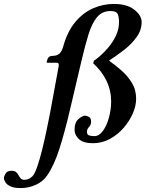

<svg xmlns="http://www.w3.org/2000/svg" viewBox="-114 -718 740 976"><path d="M318 -130Q327 -130 338 -124Q349 -118 349 -100Q349 -83 338.5 -72.5Q328 -62 328 -48Q328 -33 339.5 -29.5Q351 -26 366 -26Q390 -26 409.5 -53Q429 -80 440 -121Q451 -162 451 -202Q451 -258 427.5 -307Q404 -356 360 -396L363 -409Q373 -415 393.5 -432.5Q414 -450 436.5 -476.5Q459 -503 475 -536Q491 -569 491 -606Q491 -634 483.5 -648Q476 -662 448 -662Q405 -662 379 -630.5Q353 -599 335.5 -542Q318 -485 300 -408Q268 -272 241.5 -159Q215 -46 188 38.5Q161 123 125 175Q104 205 68 221.5Q32 238 -9 238Q-43 238 -61.5 229Q-80 220 -87 208Q-94 196 -94 188Q-94 178 -85.5 164Q-77 150 -55 150Q-40 150 -32 157Q-24 164 -19.5 173Q-15 182 -8.5 189Q-2 196 10 196Q20 196 29.5 192.5Q39 189 51 178Q62 167 75 130Q88 93 100 44Q112 -5 122.5 -54.5Q133 -104 140 -141L184 -380Q186 -388 184 -393.5Q182 -399 172 -399H128Q123 -399 123 -401Q123 -407 129 -420.5Q135 -434 153 -434Q176 -434 188 -445.5Q200 -457 206 -477Q228 -558 269 -606.5Q310 -655 361 -676.5Q412 -698 464 -698Q532 -698 569 -668.5Q606 -639 606 -606Q606 -565 580.5 -529.5Q555 -494 517 -464.5Q479 -435 442 -411L441 -409Q471 -388 502.5 -360.5Q534 -333 556 -297.5Q578 -262 578 -216Q578 -180 561 -141Q544 -102 514 -67.5Q484 -33 444 -11.5Q404 10 359 10Q309 10 287 -11Q265 -32 265 -58Q265 -96 285 -113Q305 -130 318 -130Z"/></svg>

Font: Libertinus Serif Semibold Italic
Style: Regular
Weight: 600
Italic angle: -11.5°
Designer: Philipp H. Poll, Khaled Hosny
Foundry: Caleb Maclennan
Version: Version 7.051;RELEASE